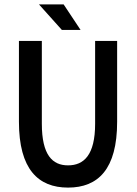

<svg xmlns="http://www.w3.org/2000/svg" viewBox="-20 -840 624 872"><path d="M66 -287C66 -72 153 12 289 12C426 12 512 -72 512 -287V-654H412V-278C412 -136 361 -89 289 -89C218 -89 170 -136 170 -278V-654H66ZM261 -704H346L269 -820H157Z"/></svg>

Font: Falling Sky
Style: Condensed
Weight: 400
Designer: Paul D. Hunt
Foundry: Adobe Systems Incorporated
Version: Version 1.02